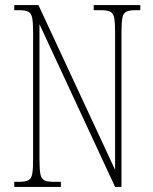

<svg xmlns="http://www.w3.org/2000/svg" viewBox="-20 -734 599 754"><path d="M36 0V-20H54Q79 -20 91 -26Q103 -32 106.5 -51Q110 -70 110 -108V-606Q110 -645 106.5 -663.5Q103 -682 91 -688Q79 -694 54 -694H36V-714H131L432 -67V-606Q432 -645 428.5 -663.5Q425 -682 413 -688Q401 -694 376 -694H348V-714H531V-694H513Q488 -694 476 -688Q464 -682 460.5 -663.5Q457 -645 457 -606V0H432L135 -639V-108Q135 -70 138.5 -51Q142 -32 154 -26Q166 -20 191 -20H219V0Z"/></svg>

Font: Noto Serif Tamil ExtraCondensed Thin
Style: Italic
Weight: 100
Width: 2
Italic angle: -12°
Designer: Indian Type Foundry, Tom Grace, and the Monotype Design Team
Foundry: Monotype Imaging Inc.
Version: Version 2.003; ttfautohint (v1.8.4.7-5d5b)